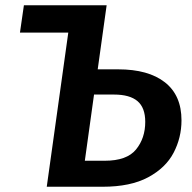

<svg xmlns="http://www.w3.org/2000/svg" viewBox="-20 -711 732 731"><path d="M671 -253Q671 -187 641 -129.5Q611 -72 544 -36Q477 0 371 0H158L240 -587H56L71 -691H386L352 -447H430Q545 -447 608 -397.5Q671 -348 671 -253ZM533 -247Q533 -301 503.5 -326Q474 -351 414 -351H338L303 -99H379Q463 -99 498 -142Q533 -185 533 -247Z"/></svg>

Font: FiraGO Medium
Style: Italic
Weight: 500
Italic angle: -8°
Designer: bBox Type GmbH
Foundry: bBox Type GmbH
Version: Version 1.001